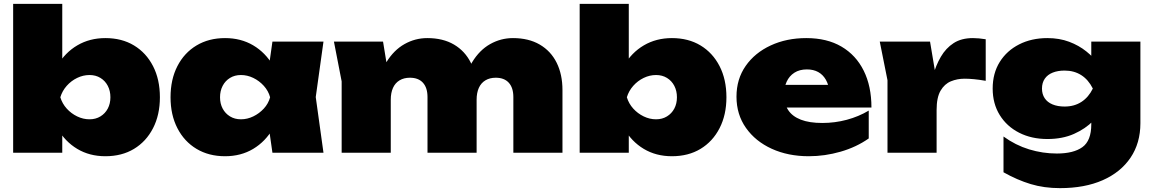

<svg xmlns="http://www.w3.org/2000/svg" viewBox="-20 -790 5964 993"><path d="M48 -770H302V-428L271 -365V-195L302 -140V0H48ZM227 -287Q237 -381 276.5 -449.5Q316 -518 380 -555.5Q444 -593 525 -593Q610 -593 673 -555Q736 -517 771.5 -448Q807 -379 807 -287Q807 -196 771.5 -127Q736 -58 673 -20Q610 18 525 18Q443 18 379.5 -20Q316 -58 277 -126.5Q238 -195 227 -287ZM551 -287Q551 -320 537.5 -346Q524 -372 499.5 -387Q475 -402 443 -402Q410 -402 379 -387Q348 -372 325 -346Q302 -320 292 -287Q302 -254 325 -228.5Q348 -203 379 -188Q410 -173 443 -173Q475 -173 499.5 -188Q524 -203 537.5 -228.5Q551 -254 551 -287Z M1389 0 1360 -203 1389 -287 1360 -370 1389 -575H1653L1613 -288L1653 0ZM1442 -287Q1432 -195 1392.5 -126.5Q1353 -58 1289.5 -20Q1226 18 1144 18Q1060 18 996.5 -20Q933 -58 897.5 -127Q862 -196 862 -287Q862 -379 897.5 -448Q933 -517 996.5 -555Q1060 -593 1144 -593Q1226 -593 1289.5 -555.5Q1353 -518 1393 -449.5Q1433 -381 1442 -287ZM1118 -287Q1118 -254 1131.5 -228.5Q1145 -203 1169.5 -188Q1194 -173 1226 -173Q1259 -173 1290 -188Q1321 -203 1344.5 -228.5Q1368 -254 1377 -287Q1368 -320 1344.5 -346Q1321 -372 1290 -387Q1259 -402 1226 -402Q1194 -402 1169.5 -387Q1145 -372 1131.5 -346Q1118 -320 1118 -287Z M1707 -575H1961L2001 -330V0H1747V-369ZM2190 -593Q2271 -593 2328 -559.5Q2385 -526 2415 -465.5Q2445 -405 2445 -324V0H2191V-288Q2191 -336 2167.5 -362Q2144 -388 2100 -388Q2069 -388 2046.5 -374.5Q2024 -361 2012.5 -335.5Q2001 -310 2001 -274L1926 -312Q1940 -406 1978.5 -468.5Q2017 -531 2072 -562Q2127 -593 2190 -593ZM2633 -593Q2714 -593 2771.5 -559.5Q2829 -526 2859 -465.5Q2889 -405 2889 -324V0H2635V-288Q2635 -336 2611.5 -362Q2588 -388 2544 -388Q2513 -388 2490.5 -374.5Q2468 -361 2456.5 -335.5Q2445 -310 2445 -274L2370 -312Q2384 -406 2422 -468.5Q2460 -531 2515 -562Q2570 -593 2633 -593Z M2978 -770H3232V-428L3201 -365V-195L3232 -140V0H2978ZM3157 -287Q3167 -381 3206.5 -449.5Q3246 -518 3310 -555.5Q3374 -593 3455 -593Q3540 -593 3603 -555Q3666 -517 3701.5 -448Q3737 -379 3737 -287Q3737 -196 3701.5 -127Q3666 -58 3603 -20Q3540 18 3455 18Q3373 18 3309.5 -20Q3246 -58 3207 -126.5Q3168 -195 3157 -287ZM3481 -287Q3481 -320 3467.5 -346Q3454 -372 3429.5 -387Q3405 -402 3373 -402Q3340 -402 3309 -387Q3278 -372 3255 -346Q3232 -320 3222 -287Q3232 -254 3255 -228.5Q3278 -203 3309 -188Q3340 -173 3373 -173Q3405 -173 3429.5 -188Q3454 -203 3467.5 -228.5Q3481 -254 3481 -287Z M4163 18Q4056 18 3971.5 -20.5Q3887 -59 3838 -128.5Q3789 -198 3789 -290Q3789 -381 3836.5 -449Q3884 -517 3966 -555Q4048 -593 4150 -593Q4257 -593 4332 -549Q4407 -505 4447 -424.5Q4487 -344 4487 -234H3997V-351H4339L4271 -313Q4266 -352 4251 -378Q4236 -404 4211.5 -417.5Q4187 -431 4153 -431Q4115 -431 4088.5 -414Q4062 -397 4048.5 -367.5Q4035 -338 4035 -301Q4035 -253 4056.5 -220.5Q4078 -188 4122 -171Q4166 -154 4233 -154Q4298 -154 4359.5 -170.5Q4421 -187 4473 -218V-74Q4409 -29 4327.5 -5.5Q4246 18 4163 18Z M4530 -575H4790L4824 -372V0H4570V-375ZM5078 -587V-372Q5044 -378 5017 -380.5Q4990 -383 4969 -383Q4931 -383 4898 -369.5Q4865 -356 4844.5 -321Q4824 -286 4824 -221L4779 -277Q4789 -339 4804.5 -395.5Q4820 -452 4846 -496.5Q4872 -541 4912 -567Q4952 -593 5012 -593Q5027 -593 5043 -591.5Q5059 -590 5078 -587Z M5624 -147V-242L5632 -270V-431L5624 -452V-575H5878V-153Q5878 -50 5827 25.5Q5776 101 5683 142Q5590 183 5462 183Q5380 183 5310.5 162Q5241 141 5170 101V-84Q5232 -39 5302.5 -17.5Q5373 4 5446 4Q5532 4 5578 -29Q5624 -62 5624 -147ZM5397 -71Q5315 -71 5251 -103.5Q5187 -136 5150.5 -195Q5114 -254 5114 -332Q5114 -411 5150.5 -469.5Q5187 -528 5251 -560.5Q5315 -593 5397 -593Q5459 -593 5509.5 -574Q5560 -555 5598.5 -524Q5637 -493 5663 -457.5Q5689 -422 5702 -388Q5715 -354 5715 -329Q5715 -294 5694.5 -250Q5674 -206 5634 -165Q5594 -124 5534.5 -97.5Q5475 -71 5397 -71ZM5486 -239Q5536 -239 5573 -263Q5610 -287 5632 -332Q5609 -378 5572 -401.5Q5535 -425 5486 -425Q5451 -425 5424.5 -414.5Q5398 -404 5383.5 -383Q5369 -362 5369 -332Q5369 -303 5383 -282Q5397 -261 5423.5 -250Q5450 -239 5486 -239Z"/></svg>

Font: Unbounded Black
Style: Regular
Weight: 900
Designer: Luke Prowse, Jean-Baptiste Morizot, Fátima Lázaro, Florian Runge
Foundry: NaN
Version: Version 1.701;gftools[0.9.28.dev5+ged2979d]